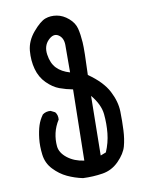

<svg xmlns="http://www.w3.org/2000/svg" viewBox="-84 -800 668 869"><g transform="rotate(-10 250.0 -365.5)"><path d="M226.6 7.8Q189.5 0 156.2 -15.6Q123 -31.2 95.7 -60.1Q68.4 -88.9 63.5 -128.9Q58.6 -168.9 62.5 -203.1Q66.4 -237.3 74.2 -261.7Q82 -286.1 97.7 -307.6Q113.3 -319.3 134.8 -317.4L154.3 -307.6Q166 -293.9 164.1 -272.5Q146.5 -245.1 139.6 -214.8Q132.8 -184.6 135.7 -154.3Q138.7 -124 169.9 -99.6Q201.2 -75.2 246.1 -69.3L252 -395.5Q220.7 -401.4 191.4 -412.1Q162.1 -422.9 134.8 -450.2Q107.4 -477.5 96.7 -517.1Q85.9 -556.6 89.8 -601.6Q93.8 -646.5 127 -685.5Q160.2 -724.6 184.6 -733.4Q209 -742.2 237.3 -737.3Q265.6 -732.4 290.5 -710.9Q315.4 -689.5 322.3 -662.1Q329.1 -634.8 331.5 -598.1Q334 -561.5 329.1 -448.2Q393.6 -403.3 418.9 -354.5Q444.3 -305.7 445.3 -259.8Q446.3 -213.9 444.3 -173.8Q442.4 -133.8 433.6 -101.6Q424.8 -69.3 392.6 -36.6Q360.4 -3.9 316.9 2.9Q273.4 9.8 226.6 7.8ZM348.6 -88.9Q366.2 -129.9 370.6 -172.9Q375 -215.8 370.6 -260.7Q366.2 -305.7 327.1 -352.5L323.2 -79.1ZM252 -473.6Q252.9 -567.4 252.4 -600.1Q252 -632.8 230 -647Q208 -661.1 183.1 -636.2Q158.2 -611.3 164.1 -570.8Q169.9 -530.3 191.9 -507.3Q213.9 -484.4 252 -473.6Z"/></g></svg>

Font: JasonHandwriting2
Style: Regular
Weight: 400
Version: Version 1.05.10